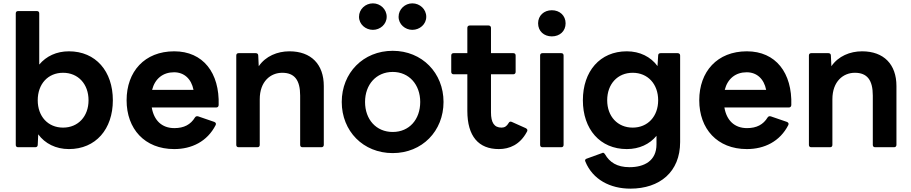

<svg xmlns="http://www.w3.org/2000/svg" viewBox="-20 -841 5435 1145"><path d="M391 48C551 48 653 -71 653 -243C653 -416 551 -535 391 -535C317 -535 256 -506 214 -456V-761C214 -770 209 -775 200 -775H88C79 -775 74 -770 74 -761V23C74 32 79 37 88 37H190C198 37 205 33 205 23L208 -40C248 15 313 48 391 48ZM205 -243C205 -340 266 -407 356 -407C446 -407 508 -340 508 -243C508 -147 446 -80 356 -80C266 -80 205 -147 205 -243Z M1019 48C1123 48 1216 3 1266 -95C1270 -104 1267 -110 1258 -114L1162 -147C1154 -149 1148 -148 1143 -141C1117 -98 1077 -77 1020 -77C945 -77 898 -123 885 -200H1269C1278 -200 1283 -205 1284 -214C1290 -407 1191 -535 1019 -535C842 -535 735 -414 735 -243C735 -73 842 48 1019 48ZM1134 -305H887C904 -372 952 -410 1018 -410C1078 -410 1121 -371 1134 -305Z M1403 37H1515C1524 37 1529 32 1529 23V-249C1529 -356 1594 -407 1663 -407C1736 -407 1770 -364 1770 -271V23C1770 32 1775 37 1784 37H1897C1905 37 1911 32 1911 23V-328C1911 -457 1836 -535 1706 -535C1634 -535 1564 -506 1523 -446L1520 -510C1520 -520 1513 -524 1505 -524H1403C1394 -524 1389 -519 1389 -510V23C1389 32 1394 37 1403 37Z M2522 -741C2522 -786 2484 -821 2439 -821C2395 -821 2357 -786 2357 -741C2357 -696 2396 -663 2439 -663C2483 -663 2522 -696 2522 -741ZM2286 -741C2286 -786 2248 -821 2204 -821C2159 -821 2121 -786 2121 -741C2121 -696 2160 -663 2204 -663C2247 -663 2286 -696 2286 -741ZM2322 72C2497 72 2625 -59 2625 -233C2625 -406 2497 -538 2322 -538C2146 -538 2018 -406 2018 -233C2018 -59 2146 72 2322 72ZM2322 -54C2223 -54 2157 -129 2157 -233C2157 -336 2223 -412 2322 -412C2420 -412 2486 -336 2486 -233C2486 -129 2421 -54 2322 -54Z M2955 48C3019 48 3081 21 3121 -53C3124 -57 3125 -61 3125 -64C3125 -69 3122 -73 3117 -76L3032 -114C3024 -118 3017 -115 3013 -107C3002 -88 2989 -80 2971 -80C2927 -80 2908 -110 2908 -171V-398H3041C3050 -398 3055 -404 3055 -412V-510C3055 -519 3050 -524 3041 -524H2908V-675C2908 -683 2902 -689 2894 -689H2781C2772 -689 2767 -683 2767 -675V-524H2685C2676 -524 2671 -519 2671 -510V-412C2671 -404 2676 -398 2685 -398H2767V-180C2767 -28 2834 48 2955 48Z M3271 -624C3318 -624 3353 -655 3353 -702C3353 -748 3318 -780 3271 -780C3224 -780 3189 -748 3189 -702C3189 -655 3224 -624 3271 -624ZM3201 -510V23C3201 32 3206 37 3215 37H3327C3336 37 3341 32 3341 23V-510C3341 -519 3336 -524 3327 -524H3215C3206 -524 3201 -519 3201 -510Z M3739 284C3915 284 4036 184 4036 6V-510C4036 -519 4030 -524 4021 -524H3920C3911 -524 3905 -520 3905 -510L3901 -447C3861 -502 3796 -535 3718 -535C3558 -535 3456 -416 3456 -243C3456 -71 3558 48 3718 48C3792 48 3854 19 3895 -31V20C3895 119 3821 156 3734 156C3659 156 3615 126 3588 79C3585 74 3581 70 3576 70C3574 70 3572 71 3570 72L3479 105C3473 107 3469 111 3469 116C3469 118 3470 120 3471 123C3515 230 3619 284 3739 284ZM3601 -243C3601 -340 3663 -407 3753 -407C3843 -407 3905 -340 3905 -243C3905 -147 3843 -80 3753 -80C3663 -80 3601 -147 3601 -243Z M4434 48C4538 48 4631 3 4681 -95C4685 -104 4682 -110 4673 -114L4577 -147C4569 -149 4563 -148 4558 -141C4532 -98 4492 -77 4435 -77C4360 -77 4313 -123 4300 -200H4684C4693 -200 4698 -205 4699 -214C4705 -407 4606 -535 4434 -535C4257 -535 4150 -414 4150 -243C4150 -73 4257 48 4434 48ZM4549 -305H4302C4319 -372 4367 -410 4433 -410C4493 -410 4536 -371 4549 -305Z M4818 37H4930C4939 37 4944 32 4944 23V-249C4944 -356 5009 -407 5078 -407C5151 -407 5185 -364 5185 -271V23C5185 32 5190 37 5199 37H5312C5320 37 5326 32 5326 23V-328C5326 -457 5251 -535 5121 -535C5049 -535 4979 -506 4938 -446L4935 -510C4935 -520 4928 -524 4920 -524H4818C4809 -524 4804 -519 4804 -510V23C4804 32 4809 37 4818 37Z"/></svg>

Font: LINE Seed JP_OTF Bold
Style: Regular
Weight: 700
Designer: LINE & Fontrix & Fontworks
Version: Version 1.009